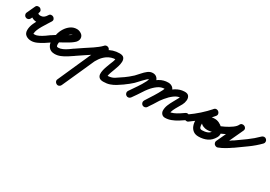

<svg xmlns="http://www.w3.org/2000/svg" viewBox="-9 -994 2799 1990"><g transform="rotate(30 1391.0 1.0)"><path d="M4 -137Q-10 -143 -15.5 -158Q-21 -173 -14 -187Q-3 -210 7.5 -233.5Q18 -257 29 -280Q37 -297 51.5 -300.5Q66 -304 79 -299Q91 -293 98 -279.5Q105 -266 97 -249Q92 -237 102.5 -233Q113 -229 122 -229Q148 -229 164 -240.5Q180 -252 193 -274Q202 -290 217 -292Q232 -294 244 -287Q256 -280 261.5 -266Q267 -252 257 -236Q245 -216 228 -190Q211 -164 194.5 -135.5Q178 -107 167 -80.5Q156 -54 156 -33Q156 -30 157 -30Q158 -30 171 -30Q193 -30 221 -44Q249 -58 275.5 -76.5Q302 -95 319 -108Q319 -108 319 -108Q319 -108 319 -108Q332 -117 347.5 -114Q363 -111 372 -99Q381 -86 378 -70.5Q375 -55 363 -46Q337 -28 304.5 -7Q272 14 237.5 29.5Q203 45 171 45Q134 45 107.5 26Q81 7 81 -33Q81 -73 100.5 -116Q120 -159 146 -199.5Q172 -240 193 -274Q202 -290 217 -292Q232 -294 244 -287Q256 -280 261.5 -266Q267 -252 257 -236Q234 -197 201 -175Q168 -153 122 -153Q88 -153 61.5 -171Q35 -189 24.5 -217.5Q14 -246 29 -280Q36 -297 50.5 -300.5Q65 -304 78 -298Q91 -292 98 -279Q105 -266 97 -249Q86 -225 75.5 -202Q65 -179 54 -155Q47 -141 32.5 -135.5Q18 -130 4 -137Z M310 -56Q301 -68 304 -83.5Q307 -99 320 -108Q366 -140 416.5 -166Q467 -192 514 -223Q518 -226 521.5 -228.5Q525 -231 528 -234Q530 -236 529.5 -236Q529 -236 529 -234Q529 -233 529 -232Q529 -239 529.5 -232Q530 -225 530 -224Q532 -220 530.5 -222Q529 -224 524 -224Q502 -224 484.5 -208Q467 -192 455.5 -170.5Q444 -149 440 -130Q440 -130 439 -129Q439 -127 439 -127Q434 -112 431 -97Q428 -82 428 -66Q428 -53 431 -43.5Q434 -34 449 -34Q474 -34 501.5 -46.5Q529 -59 554 -76.5Q579 -94 598 -108Q598 -108 598 -108Q598 -108 598 -108Q611 -117 626.5 -114Q642 -111 651 -99Q660 -86 657 -70.5Q654 -55 642 -46Q614 -27 583 -7Q552 13 518 27Q484 41 449 41Q401 41 377 10Q353 -21 353 -66Q353 -88 357 -108Q361 -128 367 -149Q367 -149 367 -147Q366 -146 366 -146Q374 -182 396 -217.5Q418 -253 450.5 -276Q483 -299 524 -299Q552 -299 578 -281Q604 -263 604 -232Q604 -218 598 -205.5Q592 -193 582 -182Q566 -166 538.5 -148Q511 -130 478.5 -112.5Q446 -95 415 -78Q384 -61 362 -46Q350 -37 334.5 -40Q319 -43 310 -56Z M641 -46Q629 -37 613.5 -40Q598 -43 589 -56Q580 -68 583 -83.5Q586 -99 599 -108Q640 -137 682.5 -164.5Q725 -192 767 -220Q790 -236 812 -253Q834 -270 853 -290Q864 -302 879.5 -302Q895 -302 906 -292Q917 -281 917.5 -265.5Q918 -250 907 -239Q885 -215 860 -195.5Q835 -176 809 -158Q767 -130 725 -102.5Q683 -75 641 -46Q641 -46 641 -46Q641 -46 641 -46ZM846 -280Q852 -294 866.5 -299.5Q881 -305 895 -299Q909 -292 915 -277.5Q921 -263 914 -249Q855 -116 795.5 17Q736 150 676 283Q670 297 655.5 303Q641 309 627 302Q613 296 607 281.5Q601 267 608 253Q667 120 726.5 -13.5Q786 -147 846 -280Q846 -280 846 -280Q846 -280 846 -280ZM831 -64Q825 -49 811 -42.5Q797 -36 783 -42Q768 -48 761.5 -62Q755 -76 761 -90Q780 -140 811.5 -183.5Q843 -227 887 -257Q953 -302 1032 -302Q1071 -302 1085 -283.5Q1099 -265 1097.5 -237Q1096 -209 1087 -180Q1078 -151 1070 -131Q1060 -105 1051 -80Q1042 -55 1038 -28Q1037 -26 1036 -29.5Q1035 -33 1034 -34Q1032 -36 1029.5 -36.5Q1027 -37 1030 -37Q1082 -37 1116.5 -58.5Q1151 -80 1190 -108Q1190 -108 1190 -108Q1190 -108 1190 -108Q1203 -117 1218.5 -114Q1234 -111 1243 -99Q1252 -86 1249 -70.5Q1246 -55 1234 -46Q1201 -23 1170.5 -4Q1140 15 1106.5 26.5Q1073 38 1030 38Q996 38 980.5 23Q965 8 963.5 -15Q962 -38 968.5 -65Q975 -92 984.5 -116.5Q994 -141 1000 -158Q1007 -175 1014.5 -194Q1022 -213 1024 -231Q1024 -239 1024.5 -235.5Q1025 -232 1031 -228Q1034 -226 1034 -226.5Q1034 -227 1032 -227Q976 -227 929 -195Q895 -171 870.5 -136.5Q846 -102 831 -64Q831 -64 831 -64Q831 -64 831 -64Z M1181 -56Q1172 -68 1175 -83.5Q1178 -99 1191 -108Q1239 -142 1281 -181Q1301 -201 1324.5 -228.5Q1348 -256 1375 -277Q1402 -298 1434 -298Q1466 -298 1485 -276.5Q1504 -255 1504 -224Q1504 -200 1488 -164.5Q1472 -129 1448.5 -91.5Q1425 -54 1401.5 -20.5Q1378 13 1364 33Q1364 33 1364 33Q1364 33 1364 33Q1355 46 1339.5 49Q1324 52 1312 43Q1299 34 1296 18.5Q1293 3 1302 -9Q1310 -21 1325 -42.5Q1340 -64 1358 -90.5Q1376 -117 1392 -143.5Q1408 -170 1418.5 -191.5Q1429 -213 1429 -224Q1429 -225 1428 -226.5Q1427 -228 1432 -224Q1433 -223 1434 -223Q1426 -223 1409.5 -208.5Q1393 -194 1374.5 -174Q1356 -154 1340 -137Q1324 -120 1318 -114Q1279 -78 1233 -46Q1221 -37 1205.5 -40Q1190 -43 1181 -56ZM1364 33Q1355 46 1339.5 49Q1324 52 1312 43Q1299 34 1296 18.5Q1293 3 1302 -9Q1331 -50 1363 -98.5Q1395 -147 1433.5 -191.5Q1472 -236 1518.5 -264Q1565 -292 1621 -292Q1651 -292 1673 -274.5Q1695 -257 1695 -225Q1695 -202 1679.5 -167Q1664 -132 1641 -93Q1618 -54 1595.5 -20Q1573 14 1559 34Q1559 34 1559 34Q1559 34 1559 34Q1551 47 1536 50.5Q1521 54 1508 45Q1495 37 1491.5 22Q1488 7 1497 -6Q1504 -17 1518.5 -40Q1533 -63 1550.5 -91.5Q1568 -120 1584 -147.5Q1600 -175 1610 -196Q1620 -217 1620 -225Q1620 -224 1621 -223Q1621 -222 1622 -220Q1626 -214 1624 -215.5Q1622 -217 1621 -217Q1579 -217 1541.5 -190.5Q1504 -164 1472 -123.5Q1440 -83 1413 -40.5Q1386 2 1364 33Q1364 33 1364 33Q1364 33 1364 33ZM1560 34Q1552 47 1537 51Q1522 55 1508 47Q1495 39 1491 24Q1487 9 1495 -5Q1519 -45 1551.5 -94Q1584 -143 1624 -188.5Q1664 -234 1711 -263.5Q1758 -293 1811 -295Q1850 -297 1865 -276.5Q1880 -256 1877 -226Q1874 -196 1860 -170Q1848 -148 1832 -121.5Q1816 -95 1803.5 -68Q1791 -41 1791 -16Q1791 -19 1788 -23Q1781 -32 1772 -32Q1771 -32 1771 -33Q1798 -33 1827 -45.5Q1856 -58 1883 -75.5Q1910 -93 1931 -108Q1931 -108 1931 -108Q1931 -108 1931 -108Q1944 -117 1959 -114Q1974 -111 1983 -98Q1992 -85 1989 -70Q1986 -55 1973 -46Q1945 -26 1911.5 -5.5Q1878 15 1842.5 28.5Q1807 42 1771 42Q1746 42 1731 25Q1716 8 1716 -16Q1716 -49 1729.5 -82Q1743 -115 1761 -146Q1779 -177 1794 -206Q1800 -217 1803 -226Q1804 -228 1803.5 -231.5Q1803 -235 1805 -233Q1807 -230 1811 -225Q1815 -220 1813 -220Q1774 -219 1736 -191Q1698 -163 1664.5 -121.5Q1631 -80 1604 -38Q1577 4 1560 34Q1560 34 1560 34Q1560 34 1560 34Z M2003 -46Q1991 -37 1975.5 -40Q1960 -43 1951 -56Q1942 -68 1945 -83.5Q1948 -99 1961 -108Q2017 -147 2068 -192.5Q2119 -238 2164 -289Q2176 -303 2191 -302.5Q2206 -302 2216 -293Q2227 -284 2230 -269.5Q2233 -255 2221 -240Q2203 -219 2183 -196Q2163 -173 2149 -147.5Q2135 -122 2134 -92Q2134 -92 2134 -92Q2134 -93 2134 -93Q2133 -74 2139 -56Q2145 -38 2168 -38Q2204 -38 2232 -49.5Q2260 -61 2278 -93Q2283 -102 2272 -111.5Q2261 -121 2246.5 -127.5Q2232 -134 2224 -134Q2224 -134 2224 -134Q2224 -134 2224 -134Q2218 -134 2209 -132Q2200 -130 2197 -123Q2197 -122 2198 -128.5Q2199 -135 2196 -141Q2192 -150 2196 -146.5Q2200 -143 2211 -143Q2236 -143 2275.5 -156Q2315 -169 2357 -189.5Q2399 -210 2432 -234Q2465 -258 2475 -280Q2483 -297 2497.5 -300.5Q2512 -304 2525 -298Q2538 -293 2544.5 -279.5Q2551 -266 2543 -249Q2512 -183 2481.5 -116.5Q2451 -50 2420 16Q2415 26 2403 21.5Q2391 17 2380 5Q2370 -6 2365.5 -18.5Q2361 -31 2372 -35Q2407 -48 2438.5 -67Q2470 -86 2500 -108Q2500 -108 2500 -108Q2500 -108 2500 -108Q2513 -117 2528.5 -114Q2544 -111 2553 -99Q2562 -86 2559 -70.5Q2556 -55 2544 -46Q2510 -22 2474.5 -1Q2439 20 2400 35Q2389 39 2378.5 35.5Q2368 32 2360 25Q2353 17 2350 6Q2347 -5 2352 -16Q2383 -82 2413.5 -148Q2444 -214 2475 -280Q2483 -297 2497.5 -300.5Q2512 -304 2525 -298Q2538 -292 2544.5 -279Q2551 -266 2543 -249Q2527 -214 2487 -182Q2447 -150 2396.5 -124Q2346 -98 2296.5 -83Q2247 -68 2211 -68Q2188 -68 2164 -78Q2140 -88 2128 -107.5Q2116 -127 2129 -155Q2142 -183 2168.5 -196Q2195 -209 2225 -208Q2225 -208 2224 -208Q2224 -208 2224 -208Q2251 -209 2278.5 -196Q2306 -183 2326.5 -161Q2347 -139 2353 -112Q2359 -85 2344 -57Q2315 -6 2270 15.5Q2225 37 2168 37Q2130 37 2105.5 18.5Q2081 0 2069.5 -30.5Q2058 -61 2059 -95Q2059 -95 2059 -96Q2059 -96 2059 -96Q2061 -135 2077 -168Q2093 -201 2116 -230.5Q2139 -260 2163 -289Q2175 -303 2190 -302Q2205 -301 2216 -292Q2227 -283 2229.5 -268Q2232 -253 2220 -240Q2172 -185 2117.5 -136.5Q2063 -88 2003 -46Q2003 -46 2003 -46Q2003 -46 2003 -46Z M2491 -54Q2482 -67 2485 -82Q2488 -97 2500 -106Q2561 -149 2622.5 -193.5Q2684 -238 2736 -290Q2736 -290 2736 -290Q2736 -290 2736 -290Q2747 -301 2762.5 -301.5Q2778 -302 2789 -291Q2800 -280 2800.5 -264.5Q2801 -249 2790 -238Q2735 -182 2671 -136Q2607 -90 2544 -45Q2531 -36 2515.5 -38.5Q2500 -41 2491 -54Z"/></g></svg>

Font: FRB American Cursive Guidelines Extrabold
Style: Bold Italic
Weight: 800
Italic angle: -25°
Version: Version 2.0;Modular Font Editor K font №1